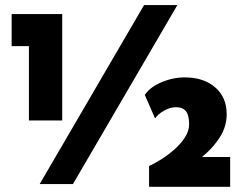

<svg xmlns="http://www.w3.org/2000/svg" viewBox="-20 -718 968 749"><path d="M25.4 -663.1H222.7V-248H92.8V-538.1H25.4ZM544.9 -347.7Q564.5 -377.9 610.8 -397.5Q657.2 -417 705.1 -416Q776.4 -415 820.3 -376.5Q864.3 -337.9 864.3 -272.5Q864.3 -226.6 840.3 -187Q816.4 -147.5 779.8 -115.7Q743.2 -84 705.6 -57.6Q668 -31.2 641.6 -11.7L665 -105.5H877.9V10.7H561.5V-70.3Q583 -80.1 609.4 -96.7Q635.7 -113.3 660.2 -134.8Q684.6 -156.2 701.2 -181.6Q717.8 -207 717.8 -233.4Q717.8 -267.6 705.6 -283.7Q693.4 -299.8 666 -299.8Q643.6 -299.8 619.6 -286.1Q595.7 -272.5 585 -255.9ZM671.9 -698.2 264.6 0H134.8L542 -698.2Z"/></svg>

Font: Josefin Sans CFJ
Style: Bold
Weight: 700
Designer: Santiago Orozco
Foundry: Typemade
Version: Version 2.001